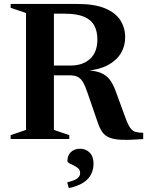

<svg xmlns="http://www.w3.org/2000/svg" viewBox="-20 -705 746 974"><path d="M338 -372.5Q399.5 -372.5 436.8 -406.2Q474 -440 474 -505Q474 -546.5 458 -575.8Q442 -605 405.8 -620.2Q369.5 -635.5 310.5 -635.5H138.5L160 -685H371.5Q460.5 -685 514 -662.2Q567.5 -639.5 591.2 -601.2Q615 -563 615 -516Q615 -471 593 -434.5Q571 -398 527.5 -374.8Q484 -351.5 419.5 -346V-348.5Q465 -346.5 493 -334.5Q521 -322.5 538.2 -299Q555.5 -275.5 568.5 -238L617 -106Q629.5 -71.5 641 -55.8Q652.5 -40 668 -35.8Q683.5 -31.5 706.5 -31.5V0.5Q641 5.5 600.2 4.2Q559.5 3 535.5 -6.8Q511.5 -16.5 498 -36.5Q484.5 -56.5 474 -89L424.5 -232.5Q412.5 -269 400.8 -288.5Q389 -308 373 -315.5Q357 -323 331.5 -323H156.5L134.5 -372.5ZM253.5 -685V-46L331.5 -19.5V0H34V-19.5L112 -46V-639L34 -665.5V-685ZM321 220Q359.5 210.5 373 199.5Q386.5 188.5 386.5 172.5Q386.5 158 376.8 149.2Q367 140.5 354.2 134.5Q341.5 128.5 331.8 123.2Q322 118 322 112Q322 83 340 66.2Q358 49.5 386.5 49.5Q415 49.5 434.8 69.2Q454.5 89 454.5 125Q454.5 153 443 177.5Q431.5 202 404.2 220.5Q377 239 329 249Z"/></svg>

Font: Newsreader 36pt SemiBold
Style: Regular
Weight: 600
Designer: Hugues Gentile
Foundry: Production Type
Version: Version 1.003